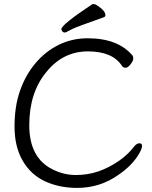

<svg xmlns="http://www.w3.org/2000/svg" viewBox="-20 -900 743 938"><path d="M660 -150Q626 -91 556 -44Q467 18 357 18Q270 18 200.5 -14Q131 -46 91 -114.5Q51 -183 51 -282Q51 -381 78 -457.5Q105 -534 153.5 -591.5Q202 -649 267 -681Q332 -713 408 -713Q557 -713 628 -628Q631 -624 631 -613.5Q631 -603 618 -586Q605 -569 593.5 -569Q582 -569 576 -578Q530 -649 409.5 -649Q289 -649 208 -550Q123 -449 123 -288.5Q123 -128 238 -72Q292 -45 350.5 -45Q409 -45 460 -62.5Q511 -80 558 -112Q605 -144 636 -185Q648 -200 661 -200Q674 -200 674 -187Q674 -174 660 -150ZM488 -816Q439 -798 390.5 -781Q342 -764 322 -752.5Q302 -741 296 -741Q290 -741 285 -746Q280 -751 280 -758Q280 -779 430 -879Q432 -880 439 -880Q446 -880 460 -870Q495 -846 495 -826Q495 -819 488 -816Z"/></svg>

Font: ToneOZ-Pinyin-WenKai-Regular
Style: Regular
Weight: 400
Designer: Fontworks Inc.
Foundry: ToneOZ
Version: Version 0.240331